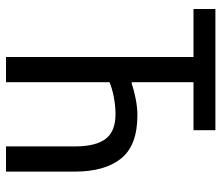

<svg xmlns="http://www.w3.org/2000/svg" viewBox="-69 -669 738 640"><g transform="rotate(90 300.0 -349.0)"><path d="M170 -625H10V-698H414V-625H254V-419H259Q282 -427 310.5 -432.5Q339 -438 364 -438Q465 -438 508.5 -383.5Q552 -329 552 -230V0H468V-230Q468 -299 443 -332Q418 -365 361 -365Q333 -365 304 -359.5Q275 -354 254 -345V0H170Z"/></g></svg>

Font: Lilex Nerd Font
Style: Regular
Weight: 400
Designer: Mike Abbink, Paul van der Laan, Pieter van Rosmalen, Mikhael Khrustik
Foundry: Mikhael Khrustik
Version: Version 2.400; ttfautohint (v1.8.4.7-5d5b);Nerd Fonts 3.3.0